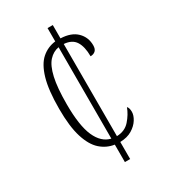

<svg xmlns="http://www.w3.org/2000/svg" viewBox="-177 -800 781 886"><g transform="rotate(-30 213.5 -357.0)"><path d="M222 -93Q181 -99 149.5 -127Q118 -155 100 -212.5Q82 -270 82 -364Q82 -464 99.5 -523.5Q117 -583 148.5 -610.5Q180 -638 222 -643V-714H250V-643Q306 -641 335.5 -612Q365 -583 365 -540Q365 -520 355 -511Q345 -502 329 -502Q329 -553 311 -581.5Q293 -610 250 -613V-122Q293 -123 319 -152.5Q345 -182 357 -215Q366 -206 366 -185Q366 -166 352.5 -144.5Q339 -123 313.5 -107.5Q288 -92 250 -91V0H222ZM222 -612Q192 -607 169.5 -582.5Q147 -558 135 -505.5Q123 -453 123 -365Q123 -251 148.5 -193.5Q174 -136 222 -125Z"/></g></svg>

Font: Noto Serif Myanmar ExtraCondensed ExtraLight
Style: Regular
Weight: 200
Width: 2
Designer: Ben Mitchell and the Monotype Design Team
Foundry: Monotype Imaging Inc.
Version: Version 2.106; ttfautohint (v1.8.4.7-5d5b)